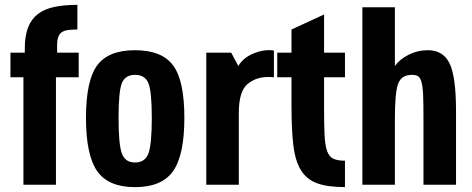

<svg xmlns="http://www.w3.org/2000/svg" viewBox="-20 -760 1941 790"><path d="M210.2 0V-442H303.8V-543.4H215V-574.2Q215 -595.2 219.8 -607.9Q224.6 -620.6 234.2 -627.4Q243.8 -634.2 259.9 -636.4Q276 -638.6 298.4 -638.6V-740Q245.2 -740 204.5 -731.7Q163.8 -723.4 136.5 -702.8Q109.2 -682.2 95.6 -647.2Q82 -612.2 82 -559.6V-543.4H23V-442H76.4V0Z M333.8 -275.2Q333.8 -121.8 379.8 -55.9Q425.8 10 535.8 10Q645.7 10 692.2 -55.9Q738.6 -121.8 738.6 -275.2Q738.6 -428.6 692.2 -491Q645.7 -553.4 535.8 -553.4Q425.8 -553.4 379.8 -491Q333.8 -428.6 333.8 -275.2ZM467.8 -274.9Q467.8 -383.6 481.4 -417.8Q495 -452 535.8 -452Q576.6 -452 590.6 -417.8Q604.6 -383.6 604.6 -274.9Q604.6 -165.4 590.6 -128.4Q576.6 -91.4 535.8 -91.4Q495 -91.4 481.4 -128.4Q467.8 -165.4 467.8 -274.9Z M828.8 0H962.6V-295Q962.6 -382.2 996.9 -412.7Q1031.2 -443.2 1083.8 -443.2Q1089.4 -443.2 1095.4 -443Q1101.4 -442.8 1107 -441.6V-552.2Q1067.6 -558 1024.4 -540.6Q981.2 -523.2 960.6 -488.6L931.2 -543.4H828.8Z M1120.8 -543.4V-442H1179.4V-321.8Q1179.4 -224.4 1187.2 -160.7Q1195 -97 1218.7 -59Q1242.4 -21 1285.6 -5.6Q1328.8 9.8 1399.4 9.8V-98.8Q1368.8 -98.8 1351.6 -106.8Q1334.4 -114.8 1325.8 -138.9Q1317.2 -163 1315.3 -206.5Q1313.4 -250 1313.4 -321V-442H1399.4V-543.4H1313.4V-700.4L1179.4 -638.6V-543.4Z M1471 0H1604.8V-271.2Q1604.8 -380.2 1618.4 -416.1Q1632 -452 1675 -452Q1690.8 -452 1699.8 -446.7Q1708.8 -441.4 1714.1 -423.1Q1719.4 -404.8 1720.9 -370.8Q1722.4 -336.8 1722.4 -279.2V0H1856.4V-301.6Q1856.4 -444 1830 -498.7Q1803.6 -553.4 1740.8 -553.4Q1698 -553.4 1661.1 -534.6Q1624.2 -515.8 1604.8 -488.6V-730H1471Z"/></svg>

Font: Secuela Light
Style: Regular
Weight: 300
Designer: Fernando Haro
Foundry: deFharo
Version: Version 1.708